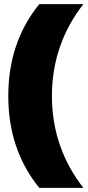

<svg xmlns="http://www.w3.org/2000/svg" viewBox="-20 -734 423 928"><path d="M20 -270Q20 -530 170 -714H383Q231 -519 231 -270Q231 -21 383 174H170Q20 -10 20 -270Z"/></svg>

Font: Prompt ExtraBold
Style: Regular
Weight: 800
Designer: Katatrad Team
Foundry: CadsonDemak
Version: Version 1.000